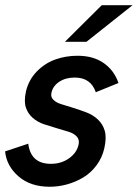

<svg xmlns="http://www.w3.org/2000/svg" viewBox="-23 -710 531 740"><path d="M227.1 -548.8 369.1 -689.9H487.8L310.1 -548.8ZM168.5 9.8Q94.7 9.8 48.6 -30Q2.4 -69.8 -3.4 -126.5L85.9 -156.2Q95.7 -78.6 172.9 -78.6Q213.4 -78.6 243.2 -99.9Q272.9 -121.1 279.8 -152.3Q284.2 -170.9 273.2 -183.3Q262.2 -195.8 241.7 -202.1Q221.2 -208.5 196 -215.8Q170.9 -223.1 146.5 -231.2Q122.1 -239.3 103.3 -255.6Q84.5 -272 76.7 -295.7Q68.8 -319.3 77.1 -357.9Q87.9 -402.8 118.9 -434.6Q149.9 -466.3 190.2 -480.7Q230.5 -495.1 275.9 -495.1Q336.9 -495.1 377.2 -466.6Q417.5 -438 433.6 -390.1L346.2 -354.5Q327.1 -411.1 265.1 -411.1Q230 -411.1 205.3 -394.8Q180.7 -378.4 175.3 -352.5Q171.4 -336.4 182.9 -325.2Q194.3 -314 215.1 -307.9Q235.8 -301.8 261.2 -293.7Q286.6 -285.6 311 -276.4Q335.4 -267.1 354.2 -249.5Q373 -231.9 380.6 -206.3Q388.2 -180.7 379.4 -140.1Q371.1 -102.5 349.1 -73Q327.1 -43.5 297.6 -25.9Q268.1 -8.3 235.1 0.7Q202.1 9.8 168.5 9.8Z"/></svg>

Font: HK Grotesk SemiBold Italic
Style: Regular
Weight: 600
Italic angle: -13°
Designer: Alfredo Marco Pradil and Stefan Peev
Foundry: Hanken Design Co.
Version: Version 1.000;PS 001.000;hotconv 1.0.88;makeotf.lib2.5.64775